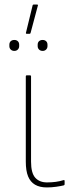

<svg xmlns="http://www.w3.org/2000/svg" viewBox="-20 -809 332 841"><path d="M185 12Q154 12 133.5 0Q113 -12 103 -36.5Q93 -61 93 -101V-475Q93 -479 97 -479H112Q116 -479 116 -475V-101Q116 -51 134.5 -30.5Q153 -10 186 -10Q206 -10 224.5 -12.5Q243 -15 258 -20Q263 -21 263 -17V-2Q263 2 259 3Q247 6 226.5 9Q206 12 185 12ZM97 -661Q92 -661 94 -667L123 -786Q124 -789 127 -789H143Q145 -789 146 -788Q147 -787 146 -785L114 -665Q113 -661 110 -661ZM43 -586Q33 -586 27 -592Q21 -598 21 -607V-613Q21 -623 27 -628.5Q33 -634 43 -634Q52 -634 58 -628.5Q64 -623 64 -613V-607Q64 -598 58 -592Q52 -586 43 -586ZM167 -586Q157 -586 151 -592Q145 -598 145 -607V-613Q145 -623 151 -628.5Q157 -634 167 -634Q176 -634 182 -628.5Q188 -623 188 -613V-607Q188 -598 182 -592Q176 -586 167 -586Z"/></svg>

Font: Sofia Sans Thin
Style: Regular
Weight: 250
Designer: Botio Nikoltchev, Ani Petrova
Foundry: lettersoup
Version: Version 4.101